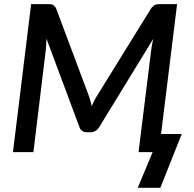

<svg xmlns="http://www.w3.org/2000/svg" viewBox="-20 -740 946 934"><path d="M864 -88 760 173.5H650L722.5 0H654L715.5 -497Q718.5 -521 725.5 -551L462.5 -121.5Q455 -109 443.8 -102.8Q432.5 -96.5 419.5 -96.5H403.5Q390.5 -96.5 380.5 -102.8Q370.5 -109 366.5 -121.5L206 -552Q205.5 -537.5 204.8 -524Q204 -510.5 203 -499L142.5 0H43L131.5 -720H215.5Q230.5 -720 237.2 -716.5Q244 -713 252 -701.5L413 -271.5Q417 -260 420.2 -248.2Q423.5 -236.5 426 -224Q431.5 -236.5 437.5 -248.2Q443.5 -260 450.5 -271.5L716.5 -701.5Q727 -713 734.5 -716.5Q742 -720 756.5 -720H841.5L763.5 -88Z"/></svg>

Font: Lato SemiBold
Style: Italic
Weight: 600
Italic angle: -7°
Designer: Lukasz Dziedzic with Adam Twardoch and Botio Nikoltchev
Foundry: tyPoland Lukasz Dziedzic
Version: Version 2.015; 2015-08-06; http://www.latofonts.com/